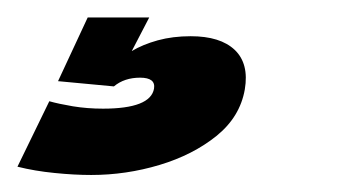

<svg xmlns="http://www.w3.org/2000/svg" viewBox="-48 -20 402 220"><path d="M56.5 180.5Q37 180.5 14.5 178.2Q-8 176 -28 171L8.5 96Q19 99 35.5 101.8Q52 104.5 70 104.5Q124.5 104.5 128.5 81.5Q130.5 69 112.5 69Q94.5 69 82.5 79L18.5 73L52.5 0H123L103 38.5Q115.5 31 132.8 26.2Q150 21.5 170.5 21.5Q204.5 21.5 221 37.2Q237.5 53 232.5 82.5Q227 114 200 135.8Q173 157.5 134.8 169Q96.5 180.5 56.5 180.5Z"/></svg>

Font: Anybody ExtraBold
Style: Italic
Weight: 800
Italic angle: -10°
Designer: Tyler Finck
Foundry: Etcetera Type Company
Version: Version 1.010; ttfautohint (v1.8.3) -l 8 -r 50 -G 200 -x 14 